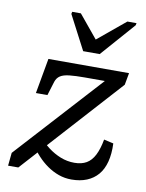

<svg xmlns="http://www.w3.org/2000/svg" viewBox="-84 -797 663 870"><g transform="rotate(10 247.0 -362.5)"><path d="M257 -570H333L471 -727L473 -737H431L292 -622L311 -623L217 -737H177L175 -727ZM305 12Q274 12 246 2Q218 -8 193 -25.5Q168 -43 147 -66Q126 -89 110 -115L133 -154Q157 -130 184 -109.5Q211 -89 241.5 -77Q272 -65 305 -65Q338 -65 360.5 -78Q383 -91 397.5 -119.5Q412 -148 420 -192L464 -182Q466 -134 456.5 -97.5Q447 -61 426.5 -37Q406 -13 375.5 -0.5Q345 12 305 12ZM59 0H12L18 -60L389 -467L401 -454H285Q242 -454 214.5 -451Q187 -448 172.5 -438.5Q158 -429 152 -411L132 -346H79L108 -508H479L469 -453Z"/></g></svg>

Font: Roboto Serif 20pt
Style: Italic
Weight: 400
Italic angle: -10°
Designer: Greg Gazdowicz
Foundry: Commercial Type
Version: Version 1.008